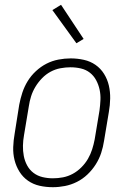

<svg xmlns="http://www.w3.org/2000/svg" viewBox="-20 -771 540 799"><path d="M200 8Q171 8 144.5 2Q118 -4 96.5 -19Q75 -34 61 -56.5Q47 -79 40.5 -105Q34 -131 35 -159Q36 -187 41 -215L60 -335Q65 -361 73 -385.5Q81 -410 95 -433Q109 -456 129.5 -475Q150 -494 173.5 -506Q197 -518 223 -523Q249 -528 274 -528Q302 -528 329 -522Q356 -516 377.5 -501Q399 -486 413 -463.5Q427 -441 433 -415Q439 -389 438.5 -361Q438 -333 433 -305L413 -185Q409 -159 401 -134.5Q393 -110 378.5 -87Q364 -64 344 -45Q324 -26 300 -14Q276 -2 250.5 3Q225 8 200 8ZM200 -29Q221 -29 242 -33Q263 -37 282.5 -47.5Q302 -58 318.5 -74.5Q335 -91 346 -110Q357 -129 363.5 -149.5Q370 -170 374 -191L394 -311Q397 -333 398 -355Q399 -377 394.5 -398Q390 -419 380 -437.5Q370 -456 354 -468.5Q338 -481 317 -486Q296 -491 273 -491Q253 -491 231.5 -487Q210 -483 190.5 -472.5Q171 -462 155 -445.5Q139 -429 127.5 -410Q116 -391 109.5 -370.5Q103 -350 100 -329L80 -209Q76 -187 75.5 -165Q75 -143 79 -122Q83 -101 93 -82.5Q103 -64 119.5 -51.5Q136 -39 157 -34Q178 -29 200 -29ZM298 -591 198 -729 234 -751 328 -609Z"/></svg>

Font: Iosevka SS04 Extralight
Style: Italic
Weight: 200
Italic angle: -9°
Monospace: yes
Designer: Belleve Invis
Foundry: Belleve Invis
Version: Version 19.0.0; ttfautohint (v1.8.4)